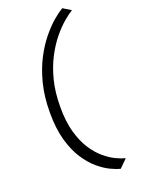

<svg xmlns="http://www.w3.org/2000/svg" viewBox="-247 -838 935 1139"><g transform="rotate(-30 220.0 -269.0)"><path d="M220 230Q196.5 220 164.2 197Q132 174 100 135.5Q68 97 44 40.8Q20 -15.5 12.2 -92Q4.5 -168.5 22 -267.5Q39.5 -366.5 74.2 -443.5Q109 -520.5 152.8 -577.2Q196.5 -634 242.5 -673.2Q288.5 -712.5 328.8 -735.8Q369 -759 395.5 -768.5L439.5 -729.5Q413 -719.5 375 -697.2Q337 -675 294.8 -638.8Q252.5 -602.5 212.2 -550.2Q172 -498 140.2 -427.8Q108.5 -357.5 92.5 -267.5Q76 -176.5 83 -106.5Q90 -36.5 112 15.2Q134 67 163.8 102.2Q193.5 137.5 223.8 159Q254 180.5 277 190.5Z"/></g></svg>

Font: Anybody UltraExpanded Light
Style: Italic
Weight: 300
Width: 9
Italic angle: -10°
Designer: Tyler Finck
Foundry: Etcetera Type Company
Version: Version 1.010; ttfautohint (v1.8.3) -l 8 -r 50 -G 200 -x 14 